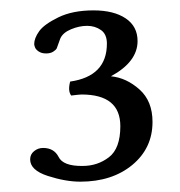

<svg xmlns="http://www.w3.org/2000/svg" viewBox="-20 -708 347 370"><path d="M186 -624Q186 -642.1 174.6 -650.1Q163.1 -658.2 147.9 -658.2Q132.8 -658.2 116.9 -651.6Q101.1 -645 96.2 -633.8Q95.2 -631.8 93 -625Q90.8 -618.2 89.4 -615Q87.9 -611.8 82.5 -608.4Q77.1 -605 68.8 -605Q60.1 -605 54.4 -608.9Q48.8 -612.8 47.4 -616.9Q45.9 -621.1 45.9 -623Q45.9 -634.3 55.4 -647.7Q64.9 -661.1 92.5 -674.6Q120.1 -688 160.2 -688Q199.2 -688 222.2 -672.6Q245.1 -657.2 245.1 -628.9Q245.1 -588.9 193.8 -561Q223.6 -558.1 248.8 -535.6Q273.9 -513.2 273.9 -473.1Q273.9 -422.4 234.9 -390.1Q195.8 -357.9 134.8 -357.9Q106.4 -357.9 72.3 -368.9Q38.1 -379.9 38.1 -400.9Q38.1 -410.6 45.7 -416.7Q53.2 -422.9 63 -422.9Q84 -422.9 92.8 -405.8Q101.6 -387.7 139.2 -388.2Q168 -388.2 189.9 -405Q211.9 -421.9 211.9 -464.8Q211.9 -525.9 137.2 -525.9Q133.3 -525.9 117.2 -523.9Q110.4 -532.7 115.2 -550.8Q186 -561 186 -624Z"/></svg>

Font: Linux Libertine Capitals
Style: Small Caps
Weight: 400
Designer: Philipp H. Poll
Foundry: Philipp H. Poll
Version: Version 5.1.3